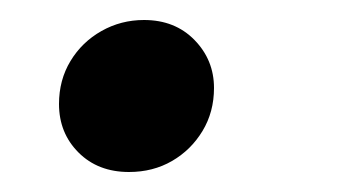

<svg xmlns="http://www.w3.org/2000/svg" viewBox="-20 -160 346 192"><path d="M109 12Q78 12 58.5 -7.5Q39 -27 39 -56Q39 -80 50.5 -99Q62 -118 81.5 -129Q101 -140 124 -140Q155 -140 174.5 -120Q194 -100 194 -72Q194 -48 182.5 -29Q171 -10 152 1Q133 12 109 12Z"/></svg>

Font: Source Serif 4 18pt SemiBold
Style: Italic
Weight: 600
Italic angle: -12°
Designer: Frank Grießhammer
Foundry: Adobe Systems Incorporated
Version: Version 4.004;hotconv 1.0.116;makeotfexe 2.5.65601